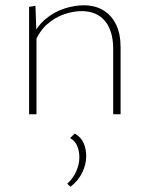

<svg xmlns="http://www.w3.org/2000/svg" viewBox="-20 -432 566 726"><path d="M408 0V-247Q408 -315 377 -352.5Q346 -390 288 -390Q258 -390 223.5 -378.5Q189 -367 159 -341Q129 -315 112 -272L98 -283Q117 -330 150.5 -358.5Q184 -387 223 -399.5Q262 -412 296 -412Q340 -412 371 -393Q402 -374 419 -339Q436 -304 436 -253V0ZM90 0V-406L114 -410L118 -300V0ZM247 274 234 263Q256 243 268 216.5Q280 190 280 163Q280 138 271.5 119Q263 100 245 90L263 73Q287 87 296.5 109.5Q306 132 306 158Q306 190 291 220.5Q276 251 247 274Z"/></svg>

Font: Ysabeau Office Thin
Style: Regular
Weight: 250
Designer: Christian Thalmann (Catharsis Fonts)
Version: Version 2.001;gftools[0.9.30]; featfreeze: tnum,lnum,ss02